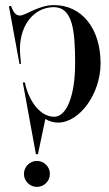

<svg xmlns="http://www.w3.org/2000/svg" viewBox="-20 -728 430 754"><path d="M192 -708C131 -708 81 -667 58 -667C42 -667 33 -679 23 -705L15 -703L56.5 -477H62.5L59.5 -510C49 -624 111.5 -700 192 -700C265 -698.5 275 -610 275 -479C275 -349.5 240.5 -269.5 193 -269.5C141.5 -269.5 95 -323.5 77.5 -404.5H69.5L121 -122.5H129L158.1 -260.9C174.4 -250.9 191.2 -246.5 208 -246.5C292.5 -246.5 375 -360 375 -479C375 -616.5 301 -708 192 -708ZM125 -96C97 -96 74 -73 74 -45C74 -17 97 6 125 6C153 6 176 -17 176 -45C176 -73 153 -96 125 -96Z"/></svg>

Font: Picaflor 48 pt
Style: Regular
Weight: 400
Designer: Ariel Martín Pérez
Foundry: Tunera Type Foundry
Version: Version 1.000;hotconv 1.0.109;makeotfexe 2.5.65596